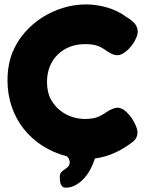

<svg xmlns="http://www.w3.org/2000/svg" viewBox="-20 -720 657 870"><path d="M410 -2C472 -9 538 -41 586 -81C597 -91 603 -104 603 -120C603 -128 601 -137 597 -146C587 -175 550 -232 513 -232C504 -232 496 -229 488 -226C479 -222 471 -218 464 -213C456 -208 448 -202 438 -197C415 -184 390 -181 364 -181C301 -181 240 -214 210 -271C198 -293 193 -319 193 -350C193 -451 266 -520 364 -520C402 -520 429 -515 459 -492C470 -485 480 -479 488 -475C495 -472 503 -470 512 -470C546 -470 587 -519 598 -551C602 -560 604 -569 604 -577C604 -610 576 -629 550 -645C501 -682 430 -700 370 -700C231 -700 92 -615 38 -486C22 -448 14 -405 14 -355C14 -186 121 -54 282 -12H283C297 1 301 22 288 36C278 46 257 55 253 68C249 78 251 109 257 118C261 124 266 130 274 130C299 132 321 122 342 106C376 79 397 39 410 -2Z"/></svg>

Font: Periwinkle
Style: Bold
Weight: 700
Version: Version 2.001